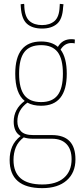

<svg xmlns="http://www.w3.org/2000/svg" viewBox="-20 -755 420 995"><path d="M193 -207Q151 -207 122 -223Q70 -185 70 -126Q70 -95 88.5 -75Q107 -55 152 -55H249Q371 -55 371 71Q371 140 325.5 180Q280 220 199 220Q30 220 30 74Q30 36 43 5Q56 -26 87 -50Q68 -61 59.5 -80Q51 -99 51 -124Q51 -190 108 -232Q59 -271 59 -373Q59 -540 193 -540Q248 -540 280 -512Q303 -552 350 -552Q361 -552 368 -550L367 -530Q361 -532 350 -532Q315 -532 294 -498Q326 -456 326 -373Q326 -207 193 -207ZM193 -226Q251 -226 278.5 -261.5Q306 -297 306 -373Q306 -450 278.5 -485.5Q251 -521 193 -521Q134 -521 106.5 -485.5Q79 -450 79 -373Q79 -297 106.5 -261.5Q134 -226 193 -226ZM50 74Q50 201 199 201Q272 201 311.5 166.5Q351 132 351 70Q351 19 324.5 -8.5Q298 -36 250 -36H152Q124 -36 103 -43Q74 -21 62 8.5Q50 38 50 74ZM198 -607Q148 -607 120 -631.5Q92 -656 88 -717Q87 -726 87 -733L105 -735Q106 -731 106 -727Q106 -723 106 -720Q109 -667 133 -646Q157 -625 198 -625Q238 -625 262.5 -646Q287 -667 289 -720Q290 -727 290 -735L309 -733Q308 -729 308 -725Q308 -721 307 -717Q304 -656 275.5 -631.5Q247 -607 198 -607Z"/></svg>

Font: Georama SemiCondensed Thin
Style: Regular
Weight: 100
Width: 4
Designer: Jean-Baptiste Levee
Foundry: Production Type
Version: Version 1.000